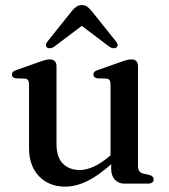

<svg xmlns="http://www.w3.org/2000/svg" viewBox="-20 -702 645 734"><path d="M405 -57V-90.5L402.5 -93V-379.5Q402.5 -390.5 398.8 -395.5Q395 -400.5 386.5 -401.5L352.5 -402.5Q344 -404 340.5 -407.5Q337 -411 337 -416.5Q337 -423 341 -427.2Q345 -431.5 356 -435L440 -464.5Q455 -470 464.8 -472.5Q474.5 -475 482.5 -475Q495 -475 501.2 -468.2Q507.5 -461.5 507.5 -449.5V-68Q507.5 -54.5 512.5 -47.8Q517.5 -41 527 -38.5L550 -33.5Q559 -31 563.2 -26.8Q567.5 -22.5 567.5 -16Q567.5 -9 562 -4.5Q556.5 0 545 0H456Q433 0 419 -15.2Q405 -30.5 405 -57ZM91 -136V-379.5Q91 -390.5 87.2 -395.5Q83.5 -400.5 75 -401.5L41 -402.5Q32.5 -404 29 -407.5Q25.5 -411 25.5 -416.5Q25.5 -423 29.5 -427.2Q33.5 -431.5 44.5 -435L128.5 -464.5Q144.5 -470.5 154 -472.8Q163.5 -475 170 -475Q183 -475 189.5 -468.2Q196 -461.5 196 -449.5V-151.5Q196 -101.5 220.2 -76.8Q244.5 -52 285 -52Q309.5 -52 338 -64.8Q366.5 -77.5 399.5 -105.5L421 -123.5L440 -104.5L418 -85.5Q359 -32 314.5 -10.2Q270 11.5 229.5 11.5Q167.5 11.5 129.2 -28.2Q91 -68 91 -136ZM313 -618.5H272.5L398.5 -523Q406.5 -518 413.5 -517.5Q420.5 -517 425.5 -520.5Q429.5 -524 429.5 -530Q429.5 -536 423.5 -543.5L329 -661.5Q320 -672 312.2 -677.2Q304.5 -682.5 293 -682.5Q281.5 -682.5 273.2 -677.2Q265 -672 256 -661.5L161.5 -543.5Q155.5 -536 155.5 -530Q155.5 -524 159.5 -520.5Q165 -517 172 -517.5Q179 -518 186.5 -523Z"/></svg>

Font: Fraunces 17pt
Style: Regular
Weight: 400
Version: Version 1.000;[b76b70a41]